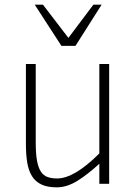

<svg xmlns="http://www.w3.org/2000/svg" viewBox="-20 -786 582 821"><path d="M404.8 0V-85.9Q354.5 -39.6 310.1 -12.2Q265.6 15.1 223.1 15.1Q182.6 15.1 157 2.9Q131.3 -9.3 116.7 -33Q102.1 -56.6 96.4 -91.1Q90.8 -125.5 90.8 -169.9V-512.2H132.8V-176.8Q132.8 -128.9 138.2 -99.1Q143.6 -69.3 154.8 -52.2Q166 -35.2 183.3 -29.1Q200.7 -22.9 224.1 -22.9Q297.9 -22.9 404.8 -129.9V-512.2H446.8V0ZM302.7 -589.8H242.7L128.4 -766.1H163.6L272.5 -624L379.4 -766.1H414.6Z"/></svg>

Font: Clear Sans Thin
Style: Regular
Weight: 250
Foundry: Intel Corporation
Version: Version 1.00